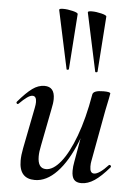

<svg xmlns="http://www.w3.org/2000/svg" viewBox="-53 -774 579 828"><g transform="rotate(5 236.0 -360.0)"><path d="M61 -65Q61 -89 67 -119L102 -297Q105 -312 105 -322Q105 -348 88 -348Q78 -348 64 -338Q50 -328 31 -309Q29 -307 27 -307Q24 -307 22 -310.5Q20 -314 23 -317Q58 -358 83.5 -376.5Q109 -395 136 -395Q180 -395 180 -342Q180 -324 174 -297L143 -138Q137 -110 137 -90Q137 -38 173 -38Q204 -38 236.5 -78Q269 -118 297.5 -194.5Q326 -271 344 -376L360 -375Q340 -258 305 -170Q270 -82 224.5 -34.5Q179 13 129 13Q61 13 61 -65ZM288 -41Q288 -60 292 -80L344 -376Q347 -394 391 -394Q421 -394 421 -387L417 -365Q407 -318 406 -312L365 -89Q363 -80 363 -66Q363 -37 381 -37Q403 -37 442 -79Q443 -80 445 -80Q448 -80 450.5 -76.5Q453 -73 450 -70Q415 -29 386.5 -10Q358 9 330 9Q308 9 298 -3Q288 -15 288 -41ZM187 -733Q206 -733 228.5 -727.5Q251 -722 251 -716L234 -476Q234 -474 229.5 -473Q225 -472 224 -475L170 -727Q169 -733 187 -733ZM311 -733Q330 -733 352.5 -727.5Q375 -722 375 -716L358 -476Q358 -474 353.5 -473Q349 -472 348 -475L294 -727Q293 -733 311 -733Z"/></g></svg>

Font: Cormorant Garamond SemiBold
Style: Italic
Weight: 600
Italic angle: -10°
Designer: Christian Thalmann (Catharsis Fonts)
Foundry: Catharsis Fonts
Version: Version 4.000